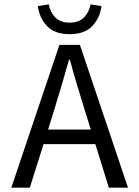

<svg xmlns="http://www.w3.org/2000/svg" viewBox="-20 -862 640 882"><path d="M232 -367 201 -267H397L366 -367Q349 -422 332.5 -476.5Q316 -531 301 -588H297Q281 -531 265 -476.5Q249 -422 232 -367ZM32 0 253 -656H347L568 0H480L418 -200H180L117 0ZM300 -705Q230 -705 195 -743.5Q160 -782 154 -834L204 -842Q210 -807 233.5 -782.5Q257 -758 300 -758Q343 -758 366.5 -782.5Q390 -807 396 -842L446 -834Q440 -782 405 -743.5Q370 -705 300 -705Z"/></svg>

Font: SauceCodePro NFM
Style: Regular
Weight: 400
Monospace: yes
Designer: Paul D. Hunt, Teo Tuominen
Foundry: Adobe
Version: Version 2.042;hotconv 1.1.0;makeotfexe 2.6.0;Nerd Fonts 3.3.